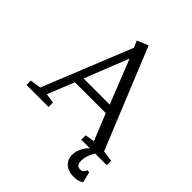

<svg xmlns="http://www.w3.org/2000/svg" viewBox="-266 -922 1290 1290"><g transform="rotate(45 378.5 -277.5)"><path d="M728 193.4Q703.1 212.9 657.2 212.9Q581.1 212.9 553.7 158.2Q544.4 139.6 544.4 116.7Q544.4 93.8 551.5 73.7Q558.6 53.7 568.4 37.1Q589.8 2 609.4 -4.9Q614.3 -17.6 659.2 -35.2L683.1 -44.4Q634.3 7.3 620.1 65.9Q615.7 84 615.7 99.1Q615.7 147 651.9 147Q667.5 147 675.8 139.6Q689 127.4 689 116.7H709ZM516.6 -41.5 584 -52.7 506.8 -242.7H213.9L137.2 -52.7L206.1 -41.5V0H-3.4V-41.5L73.7 -52.7L330.1 -686.5L309.6 -734.9L388.7 -768.1L680.7 -52.7L759.3 -41.5V0H516.6ZM236.8 -301.8H485.4L360.8 -615.2Z"/></g></svg>

Font: Habibi
Style: Regular
Weight: 400
Designer: Magnus Gaarde
Foundry: Magnus Gaarde
Version: Version 1.001